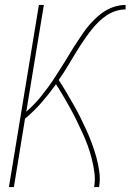

<svg xmlns="http://www.w3.org/2000/svg" viewBox="-20 -755 540 775"><path d="M16 0 137 -735H157L86 -304Q103 -319 118 -334.5Q133 -350 146.5 -367Q160 -384 173 -401.5Q186 -419 198 -437.5Q210 -456 221.5 -474Q233 -492 244.5 -510.5Q256 -529 267 -547.5Q278 -566 290.5 -584.5Q303 -603 315 -621Q327 -639 341.5 -655.5Q356 -672 372.5 -687Q389 -702 408 -713Q427 -724 447 -729.5Q467 -735 487 -735V-717Q468 -717 448.5 -711Q429 -705 412 -694Q395 -683 380 -668.5Q365 -654 352 -638Q339 -622 327 -605Q315 -588 304 -571Q293 -554 282.5 -536.5Q272 -519 261.5 -501.5Q251 -484 240 -466.5Q229 -449 217 -432Q233 -408 247.5 -383Q262 -358 276.5 -333Q291 -308 304 -282Q317 -256 329 -229.5Q341 -203 351 -176Q361 -149 369 -120Q377 -91 381 -61Q385 -31 380 0H360Q365 -30 361 -59Q357 -88 350 -115.5Q343 -143 333.5 -169Q324 -195 312 -220.5Q300 -246 288 -271Q276 -296 262.5 -320Q249 -344 235 -368Q221 -392 206 -415Q179 -377 148 -341.5Q117 -306 81 -276L36 0Z"/></svg>

Font: Iosevka Term Curly Thin
Style: Italic
Weight: 100
Italic angle: -9°
Designer: Belleve Invis
Foundry: Belleve Invis
Version: Version 32.3.0